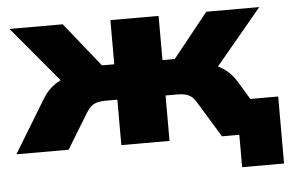

<svg xmlns="http://www.w3.org/2000/svg" viewBox="-55 -566 1174 762"><g transform="rotate(-5 532.0 -184.5)"><path d="M880 129V0H835V-138H1047V129ZM-8 0 119 -209Q134 -234 153.5 -251.5Q173 -269 197 -279.5Q221 -290 250 -293L228 -235L8 -498H220L361 -322H410V-498H602V-322H651L792 -498H1003L784 -235L762 -293Q791 -290 815 -279.5Q839 -269 858.5 -251.5Q878 -234 893 -209L1019 0H811L725 -141Q716 -157 705.5 -165.5Q695 -174 681.5 -177.5Q668 -181 649 -181H602V0H410V-181H363Q344 -181 330.5 -177.5Q317 -174 306.5 -165.5Q296 -157 286 -141L200 0Z"/></g></svg>

Font: Nunito Sans 10pt SemiExpanded Black
Style: Regular
Weight: 900
Width: 6
Designer: Vernon Adams
Foundry: Vernon Adams
Version: Version 3.101;gftools[0.9.27]